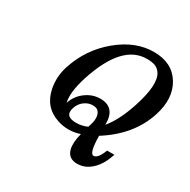

<svg xmlns="http://www.w3.org/2000/svg" viewBox="-168 -758 1063 1073"><g transform="rotate(30 364.0 -221.0)"><path d="M345.7 -38.1Q381.8 -38.1 416 -53.2Q444.3 -127.9 413.6 -159.2Q403.3 -169.9 377.2 -169.9Q351.1 -169.9 325.9 -151.9Q300.8 -133.8 290 -101.1Q269.5 -38.1 345.7 -38.1ZM397 -223.1Q495.6 -223.1 493.2 -110.4Q547.4 -175.3 585.9 -293.5Q636.7 -449.7 600.1 -508.3Q588.4 -526.9 566.9 -537.6Q544.4 -545.9 510.3 -545.9Q351.6 -545.9 265.1 -280.3Q229.5 -169.9 244.6 -108.4Q260.3 -158.7 303.7 -190.9Q347.2 -223.1 397 -223.1ZM621.1 9.3 620.1 11.7Q587.9 110.8 519.5 145Q494.6 157.2 464.4 157.2Q408.2 157.2 394.5 106Q384.3 66.9 400.9 2.9Q327.1 27.3 256.8 3.9Q155.8 -29.3 134.8 -137.7Q121.1 -209 144.5 -281.2Q189.5 -418.5 298.6 -508.8Q407.7 -599.1 526.1 -599.1Q644.5 -599.1 697.5 -512.5Q750.5 -425.8 710 -302.2Q658.2 -143.1 493.7 -39.6Q495.1 72.8 522.5 72.8Q549.8 72.8 574.2 9.3Z"/></g></svg>

Font: RIT Rachana
Style: Bold Italic
Weight: 700
Designer: Hussain KH
Version: 1.4.7